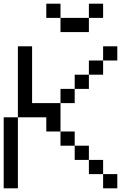

<svg xmlns="http://www.w3.org/2000/svg" viewBox="-20 -1020 732 1040"><path d="M461.5 -923.1V-1000H538.5V-923.1ZM307.7 -923.1H461.5V-846.2H307.7ZM230.8 -1000H307.7V-923.1H230.8ZM538.5 0V-76.9H615.4V0ZM461.5 -76.9V-153.8H538.5V-76.9ZM384.6 -153.8V-230.8H461.5V-153.8ZM307.7 -230.8V-307.7H384.6V-230.8ZM0 0V-384.6H76.9V0ZM307.7 -461.5V-538.5H384.6V-461.5ZM384.6 -538.5V-615.4H461.5V-538.5ZM461.5 -615.4V-692.3H538.5V-615.4ZM230.8 -307.7V-384.6H76.9V-769.2H153.8V-461.5H307.7V-307.7ZM538.5 -692.3V-769.2H615.4V-692.3Z"/></svg>

Font: Mintsoda - Lime Green 13x16
Style: Regular
Weight: 400
Designer: Mintsoda-15
Version: Version 1.0